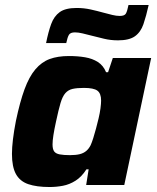

<svg xmlns="http://www.w3.org/2000/svg" viewBox="-20 -743 629 771"><path d="M179 8Q127 8 93.5 -3.5Q60 -15 44 -44Q28 -73 28 -125Q28 -150 32 -183.5Q36 -217 44 -258Q60 -334 78.5 -384.5Q97 -435 122 -464.5Q147 -494 179.5 -506Q212 -518 257 -518Q292 -518 321.5 -513Q351 -508 373 -494Q395 -480 406 -453H414L433 -510H587L479 0H326L336 -63H327Q308 -33 283.5 -17.5Q259 -2 232.5 3Q206 8 179 8ZM261 -120Q285 -120 300.5 -124Q316 -128 326.5 -137Q337 -146 344 -160Q349 -171 354.5 -188.5Q360 -206 365.5 -226.5Q371 -247 376 -268Q381 -289 383.5 -308Q386 -327 386 -339Q386 -368 371 -379Q356 -390 317 -390Q289 -390 271.5 -386Q254 -382 242.5 -369Q231 -356 223 -329Q215 -302 205 -255Q198 -223 194.5 -200.5Q191 -178 191 -163Q191 -144 197.5 -135Q204 -126 220 -123Q236 -120 261 -120ZM165 -570Q174 -615 185.5 -646.5Q197 -678 220 -694.5Q243 -711 288 -711Q317 -711 344 -705Q371 -699 396 -692Q415 -687 431 -683Q447 -679 461 -679Q480 -679 485.5 -688.5Q491 -698 496 -723H577Q567 -678 556 -646Q545 -614 522 -597.5Q499 -581 454 -581Q424 -581 397.5 -587.5Q371 -594 347 -600Q328 -605 311 -609Q294 -613 281 -613Q263 -613 257 -603.5Q251 -594 246 -570Z"/></svg>

Font: Saira Thin
Style: Bold Italic
Weight: 700
Italic angle: -12°
Version: Version 1.101